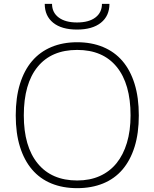

<svg xmlns="http://www.w3.org/2000/svg" viewBox="-20 -970 804 1000"><path d="M381 -816Q301 -816 257 -851.5Q213 -887 213 -950H251Q251 -905 285.5 -879Q320 -853 381 -853Q443 -853 477 -879Q511 -905 511 -950H550Q550 -887 505.5 -851.5Q461 -816 381 -816ZM382 10Q307 10 247.5 -14.5Q188 -39 147 -87Q106 -135 84 -205.5Q62 -276 62 -369Q62 -462 84 -533Q106 -604 147 -652Q188 -700 247.5 -725Q307 -750 382 -750Q457 -750 517 -725Q577 -700 618 -652Q659 -604 681 -533Q703 -462 703 -369Q703 -276 681 -205.5Q659 -135 618 -87Q577 -39 517 -14.5Q457 10 382 10ZM382 -30Q448 -30 499.5 -53Q551 -76 586.5 -119.5Q622 -163 641 -226Q660 -289 660 -369Q660 -533 588 -621.5Q516 -710 382 -710Q248 -710 176 -622Q104 -534 104 -369Q104 -207 176.5 -118.5Q249 -30 382 -30Z"/></svg>

Font: Encode Sans Wide
Style: Thin
Weight: 100
Designer: Pablo Impallari, Andres Torresi
Foundry: Pablo Impallari, Andres Torresi
Version: Version 1.000; ttfautohint (v1.00) -l 8 -r 50 -G 200 -x 14 -